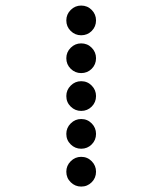

<svg xmlns="http://www.w3.org/2000/svg" viewBox="-20 -689 587 694"><path d="M327.1 -615.2Q327.1 -592.8 311.5 -577.1Q295.9 -561.5 273.4 -561.5Q251.5 -561.5 235.6 -577.1Q219.7 -592.8 219.7 -615.2Q219.7 -637.2 235.6 -653.1Q251.5 -668.9 273.4 -668.9Q295.9 -668.9 311.5 -653.1Q327.1 -637.2 327.1 -615.2ZM327.1 -478.5Q327.1 -456.1 311.5 -440.4Q295.9 -424.8 273.4 -424.8Q251.5 -424.8 235.6 -440.4Q219.7 -456.1 219.7 -478.5Q219.7 -500.5 235.6 -516.4Q251.5 -532.2 273.4 -532.2Q295.9 -532.2 311.5 -516.4Q327.1 -500.5 327.1 -478.5ZM327.1 -341.8Q327.1 -319.3 311.5 -303.7Q295.9 -288.1 273.4 -288.1Q251.5 -288.1 235.6 -303.7Q219.7 -319.3 219.7 -341.8Q219.7 -363.8 235.6 -379.6Q251.5 -395.5 273.4 -395.5Q295.9 -395.5 311.5 -379.6Q327.1 -363.8 327.1 -341.8ZM327.1 -205.1Q327.1 -182.6 311.5 -167Q295.9 -151.4 273.4 -151.4Q251.5 -151.4 235.6 -167Q219.7 -182.6 219.7 -205.1Q219.7 -227.1 235.6 -242.9Q251.5 -258.8 273.4 -258.8Q295.9 -258.8 311.5 -242.9Q327.1 -227.1 327.1 -205.1ZM327.1 -68.4Q327.1 -45.9 311.5 -30.3Q295.9 -14.6 273.4 -14.6Q251.5 -14.6 235.6 -30.3Q219.7 -45.9 219.7 -68.4Q219.7 -90.3 235.6 -106.2Q251.5 -122.1 273.4 -122.1Q295.9 -122.1 311.5 -106.2Q327.1 -90.3 327.1 -68.4Z"/></svg>

Font: DatDot
Style: Regular
Weight: 400
Designer: GGBot
Version: 1.00